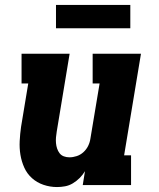

<svg xmlns="http://www.w3.org/2000/svg" viewBox="-20 -747 640 775"><path d="M210 8Q182 8 155.5 -1Q129 -10 109 -28Q89 -46 78 -70.5Q67 -95 62.5 -122Q58 -149 59.5 -178Q61 -207 65 -235L94 -410H67V-530H261L209 -216Q207 -204 206 -192.5Q205 -181 206 -169.5Q207 -158 210.5 -147.5Q214 -137 220.5 -128.5Q227 -120 237.5 -116Q248 -112 260 -112Q275 -112 290 -117Q305 -122 317 -133Q329 -144 336 -158.5Q343 -173 345 -188L382 -410H354V-530H549L481 -120H509V0H314L323 -56Q314 -41 301.5 -28.5Q289 -16 274 -7Q259 2 242.5 5Q226 8 210 8ZM206 -633V-727H506V-633Z"/></svg>

Font: Iosevka Slab HvExObl
Style: Regular
Weight: 900
Width: 7
Italic angle: -9°
Monospace: yes
Designer: Belleve Invis
Foundry: Belleve Invis
Version: Version 11.1.1; ttfautohint (v1.8.3)